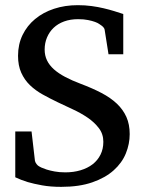

<svg xmlns="http://www.w3.org/2000/svg" viewBox="-20 -707 561 743"><path d="M481.9 -188Q481.9 -149.9 467 -113.3Q452.1 -76.7 419.9 -47.9Q387.7 -19 337.4 -1.5Q287.1 16.1 216.8 16.1Q175.8 16.1 143.3 10.3Q110.8 4.4 87.4 -2.4Q60.5 -10.7 39.1 -21V-198.2H102.1L115.2 -85Q116.2 -79.1 121.3 -72.3Q126.5 -65.4 131.8 -63L140.1 -58.6Q147.5 -55.2 160.2 -51Q172.9 -46.9 191.2 -43.5Q209.5 -40 232.9 -40Q264.6 -40 291.7 -48.1Q318.8 -56.2 338.4 -71.3Q357.9 -86.4 368.9 -108.4Q379.9 -130.4 379.9 -158.2Q379.9 -188.5 362.5 -211.2Q345.2 -233.9 319.1 -251.7Q293 -269.5 262.2 -283.7Q231.4 -297.9 204.1 -311Q173.3 -325.7 145.3 -341.3Q117.2 -356.9 95.9 -377.4Q74.7 -397.9 62.3 -425.5Q49.8 -453.1 49.8 -491.2Q49.8 -535.6 67.4 -571.8Q85 -607.9 116 -633.5Q147 -659.2 189.2 -673.1Q231.4 -687 280.8 -687Q309.1 -687 334.2 -683.6Q359.4 -680.2 381.1 -675Q402.8 -669.9 421.6 -664.1Q440.4 -658.2 457 -652.8V-497.1H399.9L384.8 -592.8Q383.8 -597.7 379.2 -602.5Q374.5 -607.4 370.1 -609.9Q369.1 -610.4 363.8 -614.3Q358.4 -618.2 347.9 -622.1Q337.4 -626 321 -629.4Q304.7 -632.8 282.2 -632.8Q252 -632.8 228 -624Q204.1 -615.2 187.5 -599.4Q170.9 -583.5 161.9 -562Q152.8 -540.5 152.8 -515.1Q152.8 -492.2 161.9 -473.4Q170.9 -454.6 188.7 -438.7Q206.5 -422.9 232.4 -409.2Q258.3 -395.5 292 -382.8Q337.4 -365.7 372.8 -347.2Q408.2 -328.6 432.4 -305.7Q456.5 -282.7 469.2 -254.2Q481.9 -225.6 481.9 -188Z"/></svg>

Font: BabelStone Ogham
Style: Italic
Weight: 400
Italic angle: -30°
Designer: Andrew West
Foundry: BabelStone
Version: Version 2.02 March 14, 2022